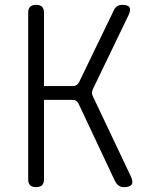

<svg xmlns="http://www.w3.org/2000/svg" viewBox="-20 -760 640 790"><path d="M128 10Q112 10 104 2Q96 -6 96 -22V-708Q96 -724 104 -732Q112 -740 129 -740Q145 -740 153 -732Q161 -724 161 -708V-406H281Q289 -406 295 -410Q301 -414 305 -421L449 -719Q454 -729 462.5 -734.5Q471 -740 483 -740Q507 -740 513 -729.5Q519 -719 509 -698L363 -395Q359 -387 358.5 -379.5Q358 -372 362 -364L518 -35Q529 -12 522 -1Q515 10 490 10Q478 10 469.5 4.5Q461 -1 454 -13L303 -334Q299 -341 293.5 -345Q288 -349 279 -349H161V-22Q161 -6 153 2Q145 10 128 10Z"/></svg>

Font: Maple Mono NL ExtraLight
Style: Regular
Weight: 275
Monospace: yes
Designer: subframe7536
Version: Version 7.000